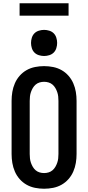

<svg xmlns="http://www.w3.org/2000/svg" viewBox="-20 -1148 540 1176"><path d="M250 8Q222 8 194.5 2.5Q167 -3 143 -16.5Q119 -30 100.5 -51Q82 -72 71 -97.5Q60 -123 55.5 -150Q51 -177 51 -205V-530Q51 -558 55.5 -585Q60 -612 71 -637.5Q82 -663 100.5 -684Q119 -705 143 -718.5Q167 -732 194.5 -737.5Q222 -743 250 -743Q278 -743 305.5 -737.5Q333 -732 357 -718.5Q381 -705 399.5 -684Q418 -663 429 -637.5Q440 -612 444.5 -585Q449 -558 449 -530V-205Q449 -177 444.5 -150Q440 -123 429 -97.5Q418 -72 399.5 -51Q381 -30 357 -16.5Q333 -3 305.5 2.5Q278 8 250 8ZM250 -88Q264 -88 277.5 -92Q291 -96 301.5 -105Q312 -114 319 -126Q326 -138 330.5 -151Q335 -164 336.5 -177.5Q338 -191 338 -205V-530Q338 -544 336.5 -557.5Q335 -571 330.5 -584Q326 -597 319 -609Q312 -621 301.5 -630Q291 -639 277.5 -643Q264 -647 250 -647Q236 -647 222.5 -643Q209 -639 198.5 -630Q188 -621 181 -609Q174 -597 169.5 -584Q165 -571 163.5 -557.5Q162 -544 162 -530V-205Q162 -191 163.5 -177.5Q165 -164 169.5 -151Q174 -138 181 -126Q188 -114 198.5 -105Q209 -96 222.5 -92Q236 -88 250 -88ZM250 -805Q234 -805 218 -810Q202 -815 191 -826Q180 -837 175 -853Q170 -869 170 -885Q170 -901 175 -917Q180 -933 191 -944Q202 -955 218 -960Q234 -965 250 -965Q266 -965 282 -960Q298 -955 309 -944Q320 -933 325 -917Q330 -901 330 -885Q330 -869 325 -853Q320 -837 309 -826Q298 -815 282 -810Q266 -805 250 -805ZM100 -1052V-1128H400V-1052Z"/></svg>

Font: Iosevka SS18
Style: Bold
Weight: 700
Monospace: yes
Designer: Belleve Invis
Foundry: Belleve Invis
Version: Version 25.1.1; ttfautohint (v1.8.4)